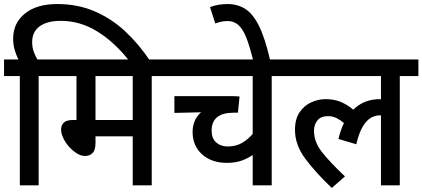

<svg xmlns="http://www.w3.org/2000/svg" viewBox="-20 -916 2088 949"><path d="M78 -540H0V-622H71Q60 -644 52.5 -669.5Q45 -695 45 -725Q45 -802 103 -849Q161 -896 263 -896Q365 -896 449 -859.5Q533 -823 600.5 -759.5Q668 -696 722 -615H619Q545 -709 460 -761Q375 -813 281 -813Q212 -813 175.5 -785.5Q139 -758 139 -709Q139 -681 147 -659.5Q155 -638 165 -622H262V-540H171V0H78Z M730 -540V0H636V-242H452V-209Q452 -174 437.5 -159.5Q423 -145 401 -145Q381 -145 360.5 -157.5Q340 -170 322 -190Q304 -210 293 -233Q282 -256 282 -276Q282 -296 295 -309.5Q308 -323 342 -323H358V-540H249V-622H821V-540ZM636 -540H452V-323H636Z M1414 -540H1323V0H1229V-150Q1205 -133 1174 -122Q1143 -111 1101 -111Q1026 -111 979 -153Q932 -195 932 -264Q932 -324 974 -361L842 -358V-441H1111Q1148 -441 1164 -439L1156 -359H1135Q1026 -359 1026 -270Q1026 -232 1048.5 -212Q1071 -192 1106 -192Q1146 -192 1176 -209.5Q1206 -227 1229 -254V-540H807V-622H1414Z M1232 -615Q1214 -689 1196.5 -732Q1179 -775 1157 -793.5Q1135 -812 1106 -812Q1087 -812 1072 -808.5Q1057 -805 1044 -800L1018 -881Q1058 -896 1104 -896Q1155 -896 1193 -871.5Q1231 -847 1261 -786Q1291 -725 1316 -615Z M1400 -540V-622H2048V-540H1956V0H1863V-346Q1860 -346 1858 -346Q1837 -346 1815.5 -335Q1794 -324 1774.5 -293Q1755 -262 1741 -203L1653 -229Q1663 -273 1680 -308Q1662 -323 1643 -332.5Q1624 -342 1601 -342Q1567 -342 1549.5 -321.5Q1532 -301 1532 -269Q1532 -215 1570.5 -165.5Q1609 -116 1685 -44L1620 13Q1540 -63 1489 -131.5Q1438 -200 1438 -274Q1438 -328 1461 -361.5Q1484 -395 1519 -410.5Q1554 -426 1589 -426Q1630 -426 1662.5 -413Q1695 -400 1726 -374Q1779 -426 1858 -426Q1861 -426 1863 -425V-540Z"/></svg>

Font: Noto Sans SemiCondensed Medium
Style: Italic
Weight: 500
Width: 4
Italic angle: -12°
Designer: Monotype Design Team
Foundry: Monotype Imaging Inc.
Version: Version 2.013; ttfautohint (v1.8.4.7-5d5b)